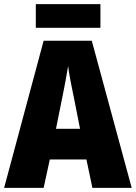

<svg xmlns="http://www.w3.org/2000/svg" viewBox="-20 -913 660 933"><path d="M429 0 400 -138H222L192 0H0L192 -715H426L620 0ZM340 -434Q332 -471 323.5 -515.5Q315 -560 311 -592Q306 -561 298 -517.5Q290 -474 282 -436L252 -287H369ZM468 -893V-778H154V-893Z"/></svg>

Font: Noto Sans Myanmar UI Condensed Black
Style: Regular
Weight: 900
Width: 3
Designer: Monotype Design Team
Foundry: Monotype Imaging Inc.
Version: Version 2.103; ttfautohint (v1.8.4.7-5d5b)